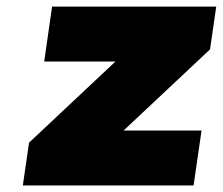

<svg xmlns="http://www.w3.org/2000/svg" viewBox="-20 -567 681 587"><path d="M49.8 0 68.8 -130.9 333 -378.9H115.2L139.2 -546.9H641.1L622.1 -416L357.9 -168H596.2L571.8 0Z"/></svg>

Font: Trueno Black
Style: Italic
Weight: 900
Designer: Julieta Ulanovsky
Foundry: Julieta Ulanovsky
Version: Version 3.001b | FøM Fix